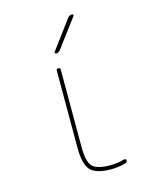

<svg xmlns="http://www.w3.org/2000/svg" viewBox="-114 -826 729 913"><g transform="rotate(-15 250.0 -370.0)"><path d="M320.3 9.8Q245.1 9.8 217.8 -20Q190.4 -49.8 190.4 -129.9V-509.8Q190.4 -519.5 200.2 -519.5Q210 -519.5 210 -509.8V-129.9Q210 -57.6 231.9 -33.7Q253.9 -9.8 320.3 -9.8Q355.5 -9.8 389.6 -19.5Q393.6 -20.5 397 -18.6Q400.4 -16.6 400.4 -12.7Q400.4 -2.9 390.6 0Q354.5 9.8 320.3 9.8ZM209 -589.8Q205.1 -589.8 203.6 -593.3Q202.1 -596.7 204.1 -599.6L308.6 -740.2Q316.4 -750 329.1 -750Q333 -750 334.5 -746.6Q335.9 -743.2 334 -740.2L228.5 -599.6Q220.7 -589.8 209 -589.8Z"/></g></svg>

Font: Rounded Mgen+ 1mn thin
Style: Regular
Weight: 100
Designer: [Source Han Sans]
Ryoko NISHIZUKA  (kana & ideographs); Paul D. Hunt (Latin, Greek & Cyrillic); Wenlong ZHANG  (bopomofo
Version: Version 1.059.20150602